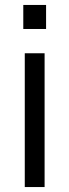

<svg xmlns="http://www.w3.org/2000/svg" viewBox="-20 -755 280 775"><path d="M74 -638V-735H166V-638ZM80 0V-540H160V0Z"/></svg>

Font: Carrois Gothic
Style: Regular
Weight: 400
Designer: Ralph du Carrois
Foundry: Ralph du Carrois
Version: Version 1.002